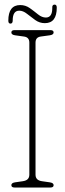

<svg xmlns="http://www.w3.org/2000/svg" viewBox="-20 -834 289 854"><path d="M138 -57Q138 -32 166.5 -28L201.5 -23Q218.5 -20.5 218.5 -10.5Q218.5 0 204.5 0H44.5Q30.5 0 30.5 -10.5Q30.5 -20.5 47 -23L81.5 -28Q110.5 -32 110.5 -57V-644.5Q110.5 -668.5 86.5 -671.5L47 -677Q30.5 -679.5 30.5 -689.5Q30.5 -700 44.5 -700H204.5Q218.5 -700 218.5 -689.5Q218.5 -679.5 201.5 -677L161.5 -671.5Q138 -668.5 138 -644.5ZM179.5 -731Q156 -731 136.5 -745Q117 -759 99.8 -772.8Q82.5 -786.5 65.5 -786.5Q36.5 -786.5 36.5 -743Q36.5 -729 26.5 -729Q17 -729 17 -742Q17 -811.5 70 -811.5Q93.5 -811.5 112.8 -797.8Q132 -784 149.2 -770Q166.5 -756 184 -756Q213 -756 212.5 -799Q211.5 -813.5 223 -813.5Q232.5 -813.5 232.5 -800Q232.5 -731 179.5 -731Z"/></svg>

Font: Fraunces 144pt S100 Thin
Style: Regular
Weight: 100
Version: Version 1.000; ttfautohint (v1.8.3)